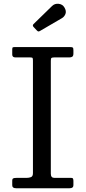

<svg xmlns="http://www.w3.org/2000/svg" viewBox="-20 -1000 455 1020"><path d="M250 -677C250 -685.3 251.2 -690.4 253.5 -692.2C255.8 -694.1 261 -695 269 -695H349C355.3 -695 360.4 -696.3 364.2 -699C368.1 -701.7 370 -707.3 370 -716V-733C370 -740.7 368.9 -745.4 366.8 -747.2C364.6 -749.1 359.7 -750 352 -750H60C54.3 -750 50.4 -749.5 48.2 -748.5C46.1 -747.5 45 -743.7 45 -737V-710C45 -700 50.7 -695 62 -695H140C147.7 -695 152.1 -693.8 153.2 -691.5C154.4 -689.2 155 -684.7 155 -678V-80C155 -68.7 151.5 -61.7 144.5 -59C137.5 -56.3 129.7 -55 121 -55H68C58.7 -55 52.5 -54 49.5 -52C46.5 -50 45 -46.3 45 -41V-16C45 -5.3 51.7 0 65 0H350C363.3 0 370 -5.3 370 -16V-39C370 -43.7 369.3 -47.5 368 -50.5C366.7 -53.5 363.7 -55 359 -55H269C256.3 -55 250 -62.3 250 -77ZM175.5 -838.5C179.2 -834.5 182.2 -832.6 184.8 -832.8C187.2 -832.9 190.7 -834.3 195 -837L309 -903.5C317.7 -908.5 323.9 -916.1 327.8 -926.2C331.6 -936.4 329.8 -947.7 322.5 -960C315.8 -971.7 305.5 -978.2 291.5 -979.8C277.5 -981.2 265.8 -977.3 256.5 -968L158.5 -872.5C153.2 -867.5 153.2 -862.2 158.5 -856.5Z"/></svg>

Font: Besley*
Style: Regular
Weight: 400
Designer: Owen Earl
Foundry: indestructible type*
Version: Version 3.000; ttfautohint (v1.8.3)